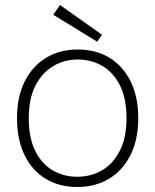

<svg xmlns="http://www.w3.org/2000/svg" viewBox="-20 -736 621 768"><path d="M289 12Q217 12 162.5 -21Q108 -54 78 -116Q48 -178 48 -263Q48 -349 79 -410.5Q110 -472 164.5 -505Q219 -538 291 -538Q364 -538 418 -505Q472 -472 502.5 -410.5Q533 -349 533 -263Q533 -178 502 -116Q471 -54 416 -21Q361 12 289 12ZM289 -29Q343 -29 387.5 -54.5Q432 -80 459 -132.5Q486 -185 486 -263Q486 -343 459.5 -395Q433 -447 389 -472.5Q345 -498 291 -498Q238 -498 193.5 -472Q149 -446 122 -394Q95 -342 95 -263Q95 -185 121 -132.5Q147 -80 191 -54.5Q235 -29 289 -29ZM369 -569 193 -677 220 -716 388 -597Z"/></svg>

Font: DM Sans 9pt ExtraLight
Style: Regular
Weight: 250
Version: Version 4.004;gftools[0.9.30]